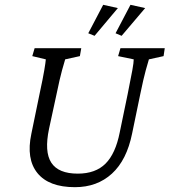

<svg xmlns="http://www.w3.org/2000/svg" viewBox="-20 -775 710 804"><path d="M125 -573.2H320.3L314.5 -540L252.9 -526.4Q249 -513.7 239.7 -480.5Q230.5 -447.3 216.8 -380.9L185.5 -236.3Q165 -139.6 194.8 -93.8Q224.6 -47.9 305.7 -47.9Q379.9 -47.9 421.9 -89.8Q463.9 -131.8 481.4 -220.7L514.6 -380.9Q528.3 -449.2 534.2 -481.4Q540 -513.7 540 -526.4L474.6 -540L484.4 -573.2H669.9L665 -540L603.5 -526.4Q599.6 -513.7 590.3 -480.5Q581.1 -447.3 567.4 -380.9L533.2 -215.8Q510.7 -104.5 448.7 -47.9Q386.7 8.8 293.9 8.8Q184.6 8.8 136.7 -50.3Q88.9 -109.4 111.3 -214.8L145.5 -380.9Q160.2 -449.2 165.5 -481.4Q170.9 -513.7 171.9 -526.4L115.2 -540ZM489.3 -625 463.9 -635.7 526.4 -754.9 587.9 -741.2ZM376 -625 349.6 -635.7 412.1 -754.9 473.6 -741.2Z"/></svg>

Font: Crimson Pro Light
Style: Italic
Weight: 300
Italic angle: -12°
Designer: Jacques Le Bailly
Foundry: Baron von Fonthausen
Version: Version 1.003